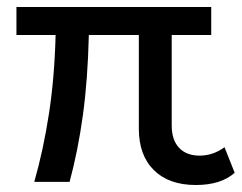

<svg xmlns="http://www.w3.org/2000/svg" viewBox="-20 -520 691 549"><path d="M179 0H78Q104 -91 120 -195Q136 -299 139 -420H27V-500H584V-420H471V-161Q471 -120 492 -97.5Q513 -75 551 -75Q589 -75 622 -99L651 -26Q612 9 540 9Q463 9 420 -33.5Q377 -76 377 -152V-420H234Q231 -292 217 -190.5Q203 -89 179 0Z"/></svg>

Font: Livvic Medium
Style: Regular
Weight: 500
Designer: Jacques Le Bailly, Baron von Fonthausen
Version: Version 1.001; ttfautohint (v1.8.2)